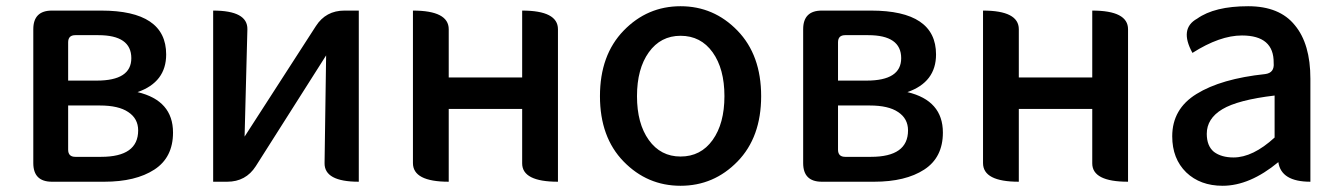

<svg xmlns="http://www.w3.org/2000/svg" viewBox="-20 -584 4307 617"><path d="M147 0Q87 0 87 -60V-490Q87 -550 147 -550H305Q514 -550 514 -409Q514 -320 422 -288Q536 -261 536 -158Q536 -78 476 -39Q416 0 315 0ZM199 -325H291Q402 -325 402 -397Q402 -471 296 -471H222Q199 -471 199 -448ZM199 -103Q199 -80 222 -80H305Q424 -80 424 -165Q424 -203 392 -224Q361 -245 301 -245H199Z M665 0V-550Q776 -550 775 -490L766 -145L995 -500Q1027 -550 1087 -550H1133V0Q1022 0 1023 -60L1028 -406L802 -50Q770 0 710 0Z M1422 0Q1307 0 1307 -60V-550Q1422 -550 1422 -490V-335H1658V-550Q1773 -550 1773 -490V0Q1658 0 1658 -59V-234H1422V0Z M2350 -65Q2274 13 2167 13Q2060 13 1984 -65Q1908 -143 1908 -275Q1908 -407 1984 -485.5Q2060 -564 2167 -564Q2274 -564 2350 -485.5Q2426 -407 2426 -275Q2426 -143 2350 -65ZM2167 -81Q2232 -81 2270 -134Q2308 -187 2308 -275Q2308 -363 2270 -416Q2232 -469 2167 -469Q2103 -469 2065 -416Q2027 -363 2027 -275Q2027 -187 2065 -134Q2103 -81 2167 -81Z M2621 0Q2561 0 2561 -60V-490Q2561 -550 2621 -550H2779Q2988 -550 2988 -409Q2988 -320 2896 -288Q3010 -261 3010 -158Q3010 -78 2950 -39Q2890 0 2789 0ZM2673 -325H2765Q2876 -325 2876 -397Q2876 -471 2770 -471H2696Q2673 -471 2673 -448ZM2673 -103Q2673 -80 2696 -80H2779Q2898 -80 2898 -165Q2898 -203 2866 -224Q2835 -245 2775 -245H2673Z M3254 0Q3139 0 3139 -60V-550Q3254 -550 3254 -490V-335H3490V-550Q3605 -550 3605 -490V0Q3490 0 3490 -59V-234H3254V0Z M3909 13Q3837 13 3792 -30Q3747 -74 3747 -146Q3747 -234 3825 -282Q3904 -331 4046 -346Q4076 -350 4073 -382Q4074 -470 3971 -470Q3900 -470 3812 -414Q3769 -492 3827 -524Q3883 -564 3991 -564Q4092 -564 4141 -503Q4191 -443 4191 -331V0Q4097 0 4088 -63Q3996 13 3909 13ZM3944 -78Q4006 -78 4076 -142V-277Q3958 -263 3908 -233Q3858 -203 3858 -154Q3858 -115 3881 -96Q3905 -78 3944 -78Z"/></svg>

Font: Swei Half Moon CJK SC
Style: Medium
Weight: 500
Version: Version 2.071